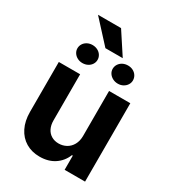

<svg xmlns="http://www.w3.org/2000/svg" viewBox="-210 -1002 1017 1125"><g transform="rotate(30 298.5 -439.5)"><path d="M396.8 -530.3H540.6V0H402.3V-95.9H396.5Q377.6 -48.5 336.1 -20.8Q294.7 6.8 235.9 6.8Q182.9 6.8 142.4 -17.3Q101.9 -41.4 79.4 -86.6Q56.9 -131.8 56.9 -192.8V-530.3H201.1V-218Q201.1 -187 212.4 -163.9Q223.8 -140.8 244.9 -128.3Q266 -115.7 293.7 -115.7Q321.5 -115.7 345 -128.5Q368.5 -141.3 382.7 -166.5Q396.8 -191.8 396.8 -226.1ZM179.1 -715.3Q198.3 -715.3 214.1 -707.1Q229.8 -698.9 238.6 -685Q247.5 -671 247.5 -654.2Q247.5 -637.9 238.6 -623.9Q229.8 -610 214.1 -601.8Q198.3 -593.6 179.1 -593.6Q160.3 -593.6 144.8 -601.8Q129.2 -610 120.2 -623.9Q111.1 -637.9 111.1 -654.2Q111.1 -671 120 -685Q128.8 -698.9 144.3 -707.1Q159.9 -715.3 179.1 -715.3ZM419.4 -715.3Q438.7 -715.3 454.1 -707.1Q469.6 -698.9 478.4 -684.7Q487.2 -670.6 487.2 -653.3Q487.2 -637.4 478.4 -623.5Q469.6 -609.6 454.1 -601.1Q438.7 -592.7 419.4 -592.7Q400.2 -592.7 384.2 -601.1Q368.2 -609.6 359.1 -623.5Q350.1 -637.4 350.1 -653.3Q350.1 -670.7 359.4 -685.1Q368.7 -699.4 384.5 -707.4Q400.2 -715.3 419.4 -715.3ZM370.2 -736.8H252.9L117.5 -884.5H273.5Z"/></g></svg>

Font: Pretendard Std Variable
Style: Regular
Weight: 400
Designer: Base glyphs from Inter by Rasmus Andersson; Hangeul glyphs from Noto Sans CJK(Source Han Sans) by Jang Soo-young and Kan
Foundry: Kil Hyung-jin
Version: Version 1.309;Glyphs 3.2 (3225)